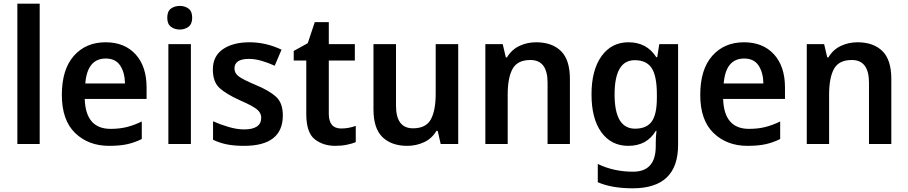

<svg xmlns="http://www.w3.org/2000/svg" viewBox="-20 -780 4919 1040"><path d="M195 0H74V-760H195Z M552 -551Q445 -551 380 -477.5Q315 -404 315 -266Q315 -129 387 -59.5Q459 10 571 10Q629 10 669.5 1Q710 -8 748 -27V-122Q707 -102 667.5 -92Q628 -82 579 -82Q444 -82 439 -244H774V-306Q774 -420 714.5 -485.5Q655 -551 552 -551ZM553 -463Q606 -463 631 -425Q656 -387 657 -328H442Q453 -463 553 -463Z M954 -748Q926 -748 906 -733.5Q886 -719 886 -684Q886 -650 906 -635Q926 -620 954 -620Q981 -620 1001 -635Q1021 -650 1021 -684Q1021 -719 1001 -733.5Q981 -748 954 -748ZM1014 -541H892V0H1014Z M1512 -155Q1512 -223 1474.5 -256.5Q1437 -290 1367 -319Q1298 -348 1274 -365.5Q1250 -383 1250 -409Q1250 -461 1329 -461Q1361 -461 1397 -450.5Q1433 -440 1468 -424L1505 -511Q1420 -551 1332 -551Q1242 -551 1187.5 -513.5Q1133 -476 1133 -404Q1133 -336 1169.5 -303Q1206 -270 1277 -238Q1350 -206 1372.5 -187Q1395 -168 1395 -143Q1395 -79 1302 -79Q1263 -79 1217.5 -92.5Q1172 -106 1134 -123V-23Q1169 -6 1208.5 2Q1248 10 1302 10Q1512 10 1512 -155Z M1828 -84Q1761 -84 1761 -164V-452H1902V-541H1761V-660H1685L1647 -546L1571 -504V-452H1639V-163Q1639 -62 1684.5 -26Q1730 10 1796 10Q1830 10 1859 4Q1888 -2 1907 -10V-98Q1868 -84 1828 -84Z M2462 -541H2340V-272Q2340 -181 2313.5 -133Q2287 -85 2217 -85Q2125 -85 2125 -208V-541H2003V-187Q2003 -84 2052 -37Q2101 10 2186 10Q2234 10 2276.5 -9.5Q2319 -29 2344 -71H2351L2367 0H2462Z M2884 -551Q2835 -551 2793 -531Q2751 -511 2726 -469H2720L2703 -541H2609V0H2730V-268Q2730 -359 2756.5 -407Q2783 -455 2853 -455Q2946 -455 2946 -332V0H3067V-352Q3067 -456 3018.5 -503.5Q2970 -551 2884 -551Z M3418 -454Q3482 -454 3510 -411Q3538 -368 3538 -269V-249Q3538 -160 3510 -121.5Q3482 -83 3420 -83Q3309 -83 3309 -268Q3309 -454 3418 -454ZM3384 -551Q3292 -551 3238 -475.5Q3184 -400 3184 -269Q3184 -137 3237.5 -63.5Q3291 10 3383 10Q3484 10 3532 -71H3536Q3532 -41 3532 -5V12Q3532 150 3409 150Q3304 150 3218 108V207Q3294 240 3407 240Q3653 240 3653 5V-541H3551L3540 -470H3535Q3484 -551 3384 -551Z M4010 -551Q3903 -551 3838 -477.5Q3773 -404 3773 -266Q3773 -129 3845 -59.5Q3917 10 4029 10Q4087 10 4127.5 1Q4168 -8 4206 -27V-122Q4165 -102 4125.5 -92Q4086 -82 4037 -82Q3902 -82 3897 -244H4232V-306Q4232 -420 4172.5 -485.5Q4113 -551 4010 -551ZM4011 -463Q4064 -463 4089 -425Q4114 -387 4115 -328H3900Q3911 -463 4011 -463Z M4625 -551Q4576 -551 4534 -531Q4492 -511 4467 -469H4461L4444 -541H4350V0H4471V-268Q4471 -359 4497.5 -407Q4524 -455 4594 -455Q4687 -455 4687 -332V0H4808V-352Q4808 -456 4759.5 -503.5Q4711 -551 4625 -551Z"/></svg>

Font: Noto Sans Display Medium
Style: Regular
Weight: 500
Designer: Monotype Design Team
Foundry: Monotype Imaging Inc.
Version: Version 1.900